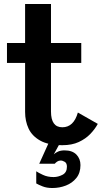

<svg xmlns="http://www.w3.org/2000/svg" viewBox="-20 -720 525 964"><path d="M293 9Q223 9 182 -14Q141 -37 123.5 -74.5Q106 -112 106 -158V-404H15V-504H106V-700H236V-504H388V-404H236V-160Q236 -81 293 -81Q350 -81 371 -155L471 -98Q457 -72 433.5 -47.5Q410 -23 375.5 -7Q341 9 293 9ZM243 224Q215 224 194.5 216Q174 208 162 201V140Q172 147 195.5 158Q219 169 249 169Q272 169 294 157.5Q316 146 316 117Q316 99 305 92.5Q294 86 285 86Q275 86 267.5 91Q260 96 255 102H177L229 -13L284 -7L250 55Q258 47 271.5 41Q285 35 304 35Q343 35 363.5 56Q384 77 384 109Q384 148 363.5 173.5Q343 199 311 211.5Q279 224 243 224Z"/></svg>

Font: Panamera
Style: Bold
Weight: 700
Designer: Bastien Sozeau
Foundry: NBR — Bastien Sozeau
Version: Version 3.002; ttfautohint (v1.8.4.7-5d5b);gftools[0.9.33]